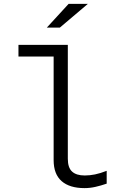

<svg xmlns="http://www.w3.org/2000/svg" viewBox="-20 -958 640 988"><path d="M415 10Q338 10 297 -26Q256 -62 256 -134V-667H75V-727H329V-141Q329 -95 351 -75Q373 -55 416 -55Q442 -55 469 -60.5Q496 -66 529 -79V-13Q500 -3 471.5 3.5Q443 10 415 10ZM221 -816 333 -938H432L288 -816Z"/></svg>

Font: Red Hat Mono
Style: Regular
Weight: 400
Designer: Pentagram, MCKL
Foundry: Pentagram, MCKL
Version: Version 1.023